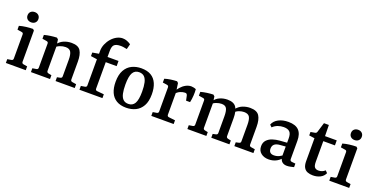

<svg xmlns="http://www.w3.org/2000/svg" viewBox="-23 -1315 3883 1986"><g transform="rotate(20 1918.0 -321.5)"><path d="M192 -71Q192 -52 211 -49L253 -42V0H34V-42L77 -49Q96 -52 96 -71V-336Q96 -355 78 -357L29 -365V-407Q63 -417 103.5 -422Q144 -427 178 -427L192 -414ZM195 -540Q195 -515 178.5 -499.5Q162 -484 136 -484Q109 -484 92.5 -499.5Q76 -515 76 -540Q76 -566 92.5 -581.5Q109 -597 136 -597Q162 -597 178.5 -581.5Q195 -566 195 -540Z M581 0V-42L616 -49Q624 -51 629 -56Q634 -61 634 -71V-255Q634 -312 618 -339Q602 -366 560 -366Q529 -366 499 -354Q469 -342 444 -318L447 -351Q477 -393 517.5 -410.5Q558 -428 604 -428Q677 -428 703 -386.5Q729 -345 729 -269V-71Q729 -52 748 -49L792 -42V0ZM310 0V-42L352 -49Q371 -52 371 -71V-336Q371 -354 353 -357L304 -365V-407Q337 -416 373.5 -421Q410 -426 441 -427L457 -413L467 -340V-71Q467 -53 485 -49L520 -42V0Z M1084 -653Q1109 -653 1132 -644Q1155 -635 1175 -621L1160 -563Q1140 -568 1118.5 -570.5Q1097 -573 1083 -572Q1041 -571 1021 -553Q1001 -535 1001 -482V-418H1122V-361H1002V-70Q1002 -51 1021 -49L1097 -42V0H844V-42L887 -49Q906 -52 906 -70V-358L837 -368V-407L907 -419V-450Q907 -489 922.5 -525.5Q938 -562 963.5 -591Q989 -620 1020.5 -636.5Q1052 -653 1084 -653Z M1460 -203Q1460 -262 1451 -301.5Q1442 -341 1421 -361.5Q1400 -382 1363 -382Q1317 -382 1294.5 -343.5Q1272 -305 1272 -214Q1272 -156 1280.5 -116.5Q1289 -77 1310 -56Q1331 -35 1368 -35Q1415 -35 1437.5 -74Q1460 -113 1460 -203ZM1167 -206Q1167 -285 1194.5 -334Q1222 -383 1268.5 -405.5Q1315 -428 1372 -428Q1437 -428 1479.5 -402.5Q1522 -377 1543 -328Q1564 -279 1564 -211Q1564 -132 1536.5 -83.5Q1509 -35 1463 -12.5Q1417 10 1359 10Q1295 10 1252 -16Q1209 -42 1188 -90Q1167 -138 1167 -206Z M1770 -315Q1785 -344 1808 -370.5Q1831 -397 1860.5 -413Q1890 -429 1921 -429Q1932 -429 1947.5 -425.5Q1963 -422 1973 -417Q1976 -387 1973.5 -346.5Q1971 -306 1963 -271H1919L1908 -323Q1904 -336 1898.5 -340.5Q1893 -345 1881 -345Q1856 -345 1828 -332.5Q1800 -320 1777 -292ZM1792 -316V-71Q1792 -51 1812 -49L1881 -41V0H1635V-42L1677 -49Q1696 -52 1696 -71V-335Q1696 -355 1677 -358L1629 -365V-407Q1660 -417 1696 -422Q1732 -427 1763 -428L1778 -414Z M2549 0V-42L2582 -49Q2591 -51 2596 -56Q2601 -61 2601 -71V-253Q2601 -313 2585 -339.5Q2569 -366 2524 -366Q2499 -366 2471 -356Q2443 -346 2417 -321L2416 -356Q2448 -397 2488 -412.5Q2528 -428 2569 -428Q2643 -428 2670 -386.5Q2697 -345 2697 -266V-71Q2697 -52 2715 -49L2759 -42V0ZM2032 0V-42L2075 -49Q2093 -52 2093 -71V-336Q2093 -355 2075 -357L2026 -365V-407Q2059 -416 2095.5 -421Q2132 -426 2163 -427L2179 -413L2189 -341V-71Q2189 -53 2207 -49L2241 -42V0ZM2295 0V-42L2328 -49Q2337 -51 2342 -56Q2347 -61 2347 -71V-255Q2347 -312 2333 -339Q2319 -366 2277 -366Q2249 -366 2218.5 -354.5Q2188 -343 2166 -319L2168 -351Q2195 -393 2235 -410.5Q2275 -428 2319 -428Q2391 -428 2417 -386.5Q2443 -345 2443 -269V-71Q2443 -54 2462 -49L2495 -42V0Z M2928 8Q2876 8 2842.5 -19Q2809 -46 2809 -95Q2809 -136 2833 -161.5Q2857 -187 2894 -199Q2931 -211 2970 -214L3067 -221V-179L2990 -173Q2949 -170 2929 -153Q2909 -136 2909 -104Q2909 -78 2923 -64Q2937 -50 2965 -50Q2995 -50 3023 -63Q3051 -76 3067 -96L3076 -74Q3056 -37 3016.5 -14.5Q2977 8 2928 8ZM2821 -336Q2837 -379 2882.5 -403Q2928 -427 2991 -427Q3069 -427 3106 -389Q3143 -351 3143 -275V-74Q3143 -52 3164 -50L3204 -46V-7Q3192 -4 3170 1Q3148 6 3128 6Q3096 6 3076 -10.5Q3056 -27 3050 -64V-267Q3050 -319 3028.5 -339.5Q3007 -360 2963 -360Q2930 -360 2899.5 -349Q2869 -338 2844 -314Z M3300 -360 3239 -369V-407L3285 -415Q3295 -417 3299.5 -421.5Q3304 -426 3307 -435L3339 -540H3393L3395 -418H3524V-363H3396V-136Q3396 -91 3410.5 -75.5Q3425 -60 3452 -60Q3472 -60 3490.5 -67Q3509 -74 3523 -88L3546 -65Q3530 -29 3494.5 -11Q3459 7 3414 7Q3382 7 3355.5 -3Q3329 -13 3314.5 -38.5Q3300 -64 3300 -109Z M3752 -71Q3752 -52 3771 -49L3813 -42V0H3594V-42L3637 -49Q3656 -52 3656 -71V-336Q3656 -355 3638 -357L3589 -365V-407Q3623 -417 3663.5 -422Q3704 -427 3738 -427L3752 -414ZM3755 -540Q3755 -515 3738.5 -499.5Q3722 -484 3696 -484Q3669 -484 3652.5 -499.5Q3636 -515 3636 -540Q3636 -566 3652.5 -581.5Q3669 -597 3696 -597Q3722 -597 3738.5 -581.5Q3755 -566 3755 -540Z"/></g></svg>

Font: Rasa Medium
Style: Regular
Weight: 500
Designer: Anna Giedrys (Yrsa+Rasa design), David Brezina (Yrsa art-direction, Rasa art-direction, design)
Foundry: Rosetta Type Foundry
Version: Version 2.004